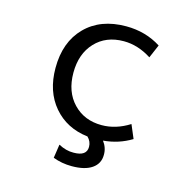

<svg xmlns="http://www.w3.org/2000/svg" viewBox="-132 -879 1263 1235"><g transform="rotate(15 500.0 -261.0)"><path d="M568.4 -644.5Q450.2 -644.5 378.4 -567.9Q306.6 -491.2 306.6 -365.2Q306.6 -238.3 379.9 -162.1Q453.1 -85.9 568.4 -85.9Q663.1 -85.9 752.9 -142.6L791 -52.7Q706.1 -1 603.5 7.8Q633.8 47.9 632.8 95.7Q632.8 153.3 585.9 186Q539.1 218.8 451.2 218.8Q384.8 218.8 326.2 196.3L339.8 105.5Q390.6 132.8 440.4 131.8Q527.3 131.8 527.3 70.3Q527.3 34.2 500 7.8Q358.4 -8.8 272.9 -108.9Q187.5 -209 187.5 -365.2Q187.5 -538.1 287.6 -639.6Q387.7 -741.2 558.6 -741.2Q688.5 -741.2 791 -675.8L752.9 -586.9Q663.1 -644.5 568.4 -644.5Z"/></g></svg>

Font: Gen Shin Gothic Monospace Medium
Style: Regular
Weight: 500
Designer: [Source Han Sans]
Ryoko NISHIZUKA  (kana & ideographs); Paul D. Hunt (Latin, Greek & Cyrillic); Wenlong ZHANG  (bopomofo
Version: Version 1.002.20150607